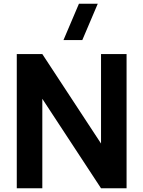

<svg xmlns="http://www.w3.org/2000/svg" viewBox="-20 -1010 769 1030"><path d="M421.5 -795H320.5L403.5 -990H504.5ZM70 0V-720H207L522 -240V-720H659V0H522L207 -480V0Z"/></svg>

Font: Vela Sans ExtBd
Style: Regular
Weight: 800
Designer: Principal design: Mikhail Sharanda - project Manrope.
Design modification: Ravid Balaliev
Foundry: Mikhail Sharanda
Version: Version 1.001